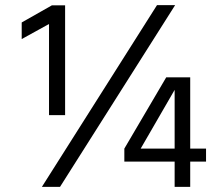

<svg xmlns="http://www.w3.org/2000/svg" viewBox="-20 -732 872 752"><path d="M725 0H664V-99H467V-150L631 -429H725V-150H787V-99H725ZM664 -150V-380L531 -150ZM235 -281H172V-638L65 -579V-644L183 -711H235ZM215 0H144L595 -712H666Z"/></svg>

Font: Hind Mysuru
Style: Regular
Weight: 400
Designer: Manushi Parikh, Hitesh Malaviya
Foundry: Indian Type Foundry
Version: Version 0.703;PS 1.0;hotconv 1.0.86;makeotf.lib2.5.63406